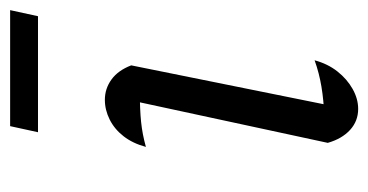

<svg xmlns="http://www.w3.org/2000/svg" viewBox="-194 -526 727 379"><g transform="rotate(-90 169.5 -336.5)"><path d="M146 -25 131 -60Q161 -61 188 -65.5Q215 -70 240 -79Q233 -53 218 -34Q203 -15 183.5 -4Q164 7 144 7Q120 7 102.5 -9Q85 -25 77 -53L165 -461L178 -424Q143 -424 118.5 -421.5Q94 -419 69 -412Q76 -438 90 -456Q104 -474 123 -483.5Q142 -493 162 -493Q184 -493 202 -480Q220 -467 230 -441ZM98 -625 110 -680H339L327 -625Z"/></g></svg>

Font: Piazzolla Thin
Style: Italic
Weight: 400
Italic angle: -11.3°
Version: Version 2.005